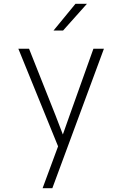

<svg xmlns="http://www.w3.org/2000/svg" viewBox="-20 -805 640 1005"><path d="M203 180 284 -39 76 -550H132L271 -200L309 -101L344 -200L469 -550H524L254 180ZM310 -645H260L375 -785H435Z"/></svg>

Font: JetBrains Mono Extra Light
Style: Regular
Weight: 200
Monospace: yes
Designer: Philipp Nurullin, Konstantin Bulenkov
Foundry: JetBrains
Version: 2.002